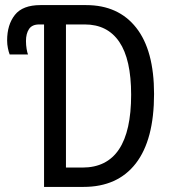

<svg xmlns="http://www.w3.org/2000/svg" viewBox="-20 -734 675 754"><path d="M153 0V-638H134Q106 -638 94 -620Q82 -602 82 -573Q82 -557 84.5 -542Q87 -527 90 -520H18Q14 -530 11 -545Q8 -560 8 -575Q8 -637 38.5 -675.5Q69 -714 139 -714H318Q445 -714 515 -625Q585 -536 585 -365Q585 -185 513.5 -92.5Q442 0 308 0ZM239 -76H304Q495 -76 495 -362Q495 -501 448.5 -569.5Q402 -638 313 -638H239Z"/></svg>

Font: Avrile Sans Condensed
Style: Regular
Weight: 400
Width: 3
Designer: Monotype Design Team
Foundry: Monotype Imaging Inc.
Version: Version 2.001;September 10, 2019;FontCreator 11.5.0.2425 64-